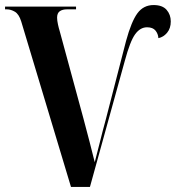

<svg xmlns="http://www.w3.org/2000/svg" viewBox="-20 -740 696 760"><path d="M64 -655Q55 -684 39 -693.5Q23 -703 7 -703H0V-714H281V-703H245Q227 -703 216.5 -695.5Q206 -688 206 -670Q206 -659 209.5 -643Q213 -627 216 -618L310 -272Q323 -224 334.5 -179Q346 -134 355 -98Q366 -141 373.5 -170Q381 -199 386.5 -221.5Q392 -244 399 -268L479 -578Q500 -655 524 -687.5Q548 -720 588 -720Q623 -720 639.5 -701Q656 -682 656 -655Q656 -628 641.5 -610.5Q627 -593 607 -589Q606 -606 595.5 -619Q585 -632 562 -632Q535 -632 515 -604.5Q495 -577 474 -499L336 0H261Z"/></svg>

Font: Noto Serif Display Condensed
Style: Bold
Weight: 700
Width: 3
Designer: Monotype Design Team
Foundry: Monotype Imaging Inc.
Version: Version 2.009